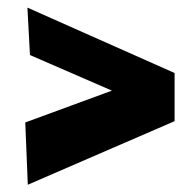

<svg xmlns="http://www.w3.org/2000/svg" viewBox="-20 -540 517 516"><path d="M54.7 -43.5 47.9 -210.9 280.8 -296.4 60.5 -392.1 53.7 -519.5 449.2 -343.8V-214.4Z"/></svg>

Font: Francois One
Style: Regular
Weight: 400
Designer: Vernon Adams
Foundry: vernon adams
Version: Version 1.000